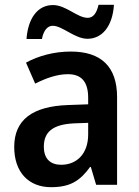

<svg xmlns="http://www.w3.org/2000/svg" viewBox="-20 -767 576 797"><path d="M90 -605H154C161 -642 178 -660 199 -660C239 -660 290 -606 343 -606C402 -606 447 -655 453 -747H389C381 -712 367 -693 344 -693C301 -693 254 -746 200 -746C134 -746 96 -688 90 -605ZM274 -553C204 -553 139 -535 88 -507L126 -420C172 -443 217 -459 262 -459C316 -459 346 -430 346 -361V-334L263 -331C114 -326 39 -269 39 -157C39 -53 98 10 192 10C271 10 312 -16 354 -74H357L379 0H466V-364C466 -490 400 -553 274 -553ZM289 -255 346 -257V-209C346 -128 298 -83 234 -83C191 -83 162 -106 162 -158C162 -217 196 -251 289 -255Z"/></svg>

Font: Noto Sans Myanmar SemiCondensed SemiBold
Style: Regular
Weight: 600
Width: 4
Designer: Monotype Design Team
Foundry: Monotype Imaging Inc.
Version: Version 2.107